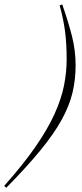

<svg xmlns="http://www.w3.org/2000/svg" viewBox="-102 -752 378 890"><path d="M-82.5 109.5Q6.5 9.5 63.5 -73.2Q120.5 -156 151.8 -225.8Q183 -295.5 195 -357Q207 -418.5 207 -477Q207 -549.5 199.5 -606.8Q192 -664 174.5 -727L186.5 -731.5Q215 -650 231.8 -583.8Q248.5 -517.5 248.5 -449Q248.5 -383 234 -322.2Q219.5 -261.5 184 -197Q148.5 -132.5 86 -56Q23.5 20.5 -73 118.5Z"/></svg>

Font: Newsreader 72pt Light
Style: Italic
Weight: 300
Italic angle: -17°
Designer: Hugues Gentile
Foundry: Production Type
Version: Version 1.003; ttfautohint (v1.8.3)